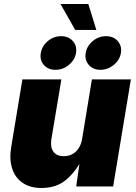

<svg xmlns="http://www.w3.org/2000/svg" viewBox="-20 -939 683 967"><path d="M189 7.8Q131.8 7.8 94 -18.1Q56.2 -43.9 41.3 -90.1Q26.4 -136.2 36.1 -196.3L92.8 -539.1H289.1L238.8 -238.3Q232.4 -198.2 248.8 -175.3Q265.1 -152.3 301.8 -152.3Q325.7 -152.3 344.7 -162.8Q363.8 -173.3 376.5 -192.9Q389.2 -212.4 393.6 -239.7L442.9 -539.1H639.2L549.8 0H363.8L383.8 -140.1H394Q363.8 -77.1 314.5 -34.7Q265.1 7.8 189 7.8ZM485.8 -587.4Q448.7 -587.4 427.2 -612.1Q405.8 -636.7 411.6 -671.9Q417.5 -707.5 447 -732.2Q476.6 -756.8 514.2 -756.8Q551.3 -756.8 573 -732.2Q594.7 -707.5 588.9 -671.9Q583 -636.7 553 -612.1Q522.9 -587.4 485.8 -587.4ZM259.3 -587.4Q222.2 -587.4 200.7 -612.1Q179.2 -636.7 185.5 -671.9Q191.4 -707.5 220.9 -732.2Q250.5 -756.8 287.6 -756.8Q325.2 -756.8 346.9 -732.2Q368.7 -707.5 362.8 -671.9Q356.9 -636.7 326.9 -612.1Q296.9 -587.4 259.3 -587.4ZM358.9 -788.1 284.7 -918.9H424.8L465.3 -788.1Z"/></svg>

Font: Inter 18pt Black
Style: Italic
Weight: 900
Italic angle: -9.3988°
Designer: Rasmus Andersson
Foundry: rsms
Version: Version 4.001;git-66647c0bb